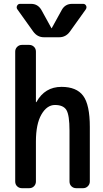

<svg xmlns="http://www.w3.org/2000/svg" viewBox="-20 -985 540 1005"><path d="M154.3 -819.3 71.3 -935.5Q64.5 -944.3 69.3 -954.6Q74.2 -964.8 85 -964.8H142.6Q177.7 -964.8 196.3 -933.6L249 -837.9Q249 -836.9 250 -836.9Q251 -836.9 251 -837.9L303.7 -933.6Q321.3 -964.8 357.4 -964.8H415Q425.8 -964.8 430.7 -955.1Q435.5 -945.3 428.7 -935.5L345.7 -819.3Q324.2 -790 290 -790H210Q175.8 -790 154.3 -819.3ZM94.7 0Q80.1 0 69.8 -9.8Q59.6 -19.5 59.6 -35.2V-714.8Q59.6 -729.5 69.8 -739.7Q80.1 -750 94.7 -750H132.8Q147.5 -750 157.7 -740.2Q168 -730.5 168 -714.8V-451.2Q168 -450.2 168.9 -450.2Q170.9 -450.2 170.9 -451.2Q214.8 -530.3 301.8 -530.3Q380.9 -530.3 415.5 -483.4Q450.2 -436.5 450.2 -320.3V-35.2Q450.2 -20.5 439.9 -10.3Q429.7 0 415 0H378.9Q364.3 0 354 -9.8Q343.8 -19.5 343.8 -35.2V-300.8Q343.8 -382.8 327.6 -409.2Q311.5 -435.5 267.6 -435.5Q225.6 -435.5 196.8 -385.7Q168 -335.9 168 -244.1V-35.2Q168 -20.5 158.2 -10.3Q148.4 0 132.8 0Z"/></svg>

Font: Rounded-L Mgen+ 1m medium
Style: Regular
Weight: 500
Designer: [Source Han Sans]
Ryoko NISHIZUKA  (kana & ideographs); Paul D. Hunt (Latin, Greek & Cyrillic); Wenlong ZHANG  (bopomofo
Version: Version 1.059.20150602